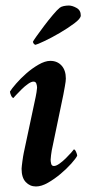

<svg xmlns="http://www.w3.org/2000/svg" viewBox="-20 -667 332 694"><path d="M109 -317Q110 -321 112 -333.5Q114 -346 114 -350Q114 -357 111.5 -364.5Q109 -372 101 -372Q93 -372 81 -363.5Q69 -355 58 -344Q47 -333 38.5 -324Q30 -315 29 -313Q24 -313 20 -322Q16 -331 16 -336Q22 -346 38 -364.5Q54 -383 75 -401.5Q96 -420 119.5 -433.5Q143 -447 162 -447Q187 -447 202.5 -430Q218 -413 218 -383Q218 -374 214.5 -355Q211 -336 209 -325L167 -123Q166 -118 164.5 -106Q163 -94 163 -90Q163 -83 165 -75Q167 -67 175 -67Q183 -67 195 -75.5Q207 -84 218 -95Q229 -106 237.5 -115.5Q246 -125 247 -127Q251 -127 255 -118Q259 -109 259 -104Q254 -94 237.5 -75.5Q221 -57 199 -38.5Q177 -20 153.5 -6.5Q130 7 110 7Q88 7 73 -9Q58 -25 58 -57Q58 -61 59 -68.5Q60 -76 61 -84.5Q62 -93 63.5 -101.5Q65 -110 66 -115ZM108 -505Q101 -507 99 -516Q100 -519 112 -536Q124 -553 139.5 -573.5Q155 -594 171 -613Q187 -632 196 -639Q201 -643 210 -645Q219 -647 229 -647Q241 -647 256.5 -638.5Q272 -630 272 -611Q272 -600 248.5 -582.5Q225 -565 196 -548Q167 -531 140.5 -518.5Q114 -506 108 -505Z"/></svg>

Font: Vermiglione SemiBold
Style: Italic
Weight: 600
Italic angle: -11°
Version: Version 1.000